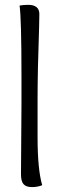

<svg xmlns="http://www.w3.org/2000/svg" viewBox="-20 -763 253 786"><path d="M65.9 -48.8 67.9 -335V-451.2Q67.9 -687 60.1 -740.2Q76.2 -743.2 95.2 -743.2Q141.1 -743.2 141.1 -705.1Q141.1 -701.2 140.1 -651.9Q133.8 -470.2 133.8 -357.9V-202.1Q133.8 -68.8 152.8 -4.9Q134.8 2.9 110.8 2.9Q86.9 2.9 76.4 -9Q65.9 -21 65.9 -48.8Z"/></svg>

Font: Sukar
Style: Regular
Weight: 400
Designer: Dario Muhafara - Ghiath Alsory
Foundry: Dario Muhafara - Ghiath Alsory
Version: Version 1.00 March 17, 2016, initial release